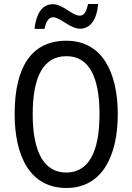

<svg xmlns="http://www.w3.org/2000/svg" viewBox="-20 -927 659 957"><path d="M152 -783H202C209 -820 223 -841 245 -841C280 -841 329 -784 379 -784C430 -784 463 -829 469 -907H419C411 -871 401 -849 378 -849C339 -849 295 -906 243 -906C185 -906 159 -850 152 -783ZM567 -358C567 -568 488 -724 311 -724C139 -724 53 -596 53 -359C53 -151 128 10 311 10C488 10 567 -148 567 -358ZM143 -358C143 -546 197 -647 311 -647C422 -647 476 -547 476 -358C476 -168 421 -67 310 -67C199 -67 143 -170 143 -358Z"/></svg>

Font: Noto Sans Bengali Condensed
Style: Regular
Weight: 400
Width: 3
Designer: Jelle Bosma - Monotype Design Team
Foundry: Monotype Imaging Inc.
Version: Version 2.003